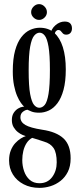

<svg xmlns="http://www.w3.org/2000/svg" viewBox="-20 -662 385 931"><path d="M171.5 249Q128 249 94.5 231.5Q61 214 42.5 184Q24 154 24 116Q24 88 32.5 67Q41 46 54 32Q67 18 80.8 9.5Q94.5 1 105 -2Q100.5 -3 89.8 -7.5Q79 -12 67 -21.2Q55 -30.5 46.2 -45Q37.5 -59.5 37.5 -80Q37.5 -101 46.5 -114.8Q55.5 -128.5 67.8 -135.8Q80 -143 89.5 -144Q91.5 -144.5 94.2 -144.8Q97 -145 97.5 -144.5Q91 -150 81.5 -163Q72 -176 63 -197Q54 -218 48 -247.8Q42 -277.5 42 -316.5Q42 -376.5 53.2 -417Q64.5 -457.5 83.5 -482Q102.5 -506.5 125.8 -517Q149 -527.5 173 -527.5Q215 -527.5 242.8 -503Q270.5 -478.5 284.8 -433.2Q299 -388 299 -325.5Q299 -267 288 -226.5Q277 -186 258.5 -161.5Q240 -137 217 -126.2Q194 -115.5 170.5 -115.5Q146.5 -115.5 132.8 -121.2Q119 -127 116 -128.5Q115.5 -129.5 114.8 -129.5Q114 -129.5 112.5 -129.5Q103.5 -129.5 91.2 -120.2Q79 -111 79 -93Q79 -70 103 -56Q127 -42 184.5 -33Q253.5 -23 288 9.2Q322.5 41.5 322.5 106Q322.5 144 309 171Q295.5 198 273.5 215.2Q251.5 232.5 224.8 240.8Q198 249 171.5 249ZM171.5 226.5Q210.5 226.5 232.8 196.8Q255 167 255 125.5Q255 79 240 56.2Q225 33.5 193 24.5Q181 20.5 170 17Q159 13.5 150.2 10.8Q141.5 8 136 6.5Q120 15 109.2 31.5Q98.5 48 93.2 69.5Q88 91 88 114.5Q88 142 96.8 167.8Q105.5 193.5 124 210Q142.5 226.5 171.5 226.5ZM170.5 -139.5Q185 -139.5 196.8 -153.2Q208.5 -167 215.2 -206.5Q222 -246 222 -323.5Q222 -397.5 215.2 -436.2Q208.5 -475 197.2 -489.2Q186 -503.5 172 -503.5Q158 -503.5 145.8 -489.2Q133.5 -475 126.2 -435.5Q119 -396 119 -321Q119 -244.5 126.2 -205.8Q133.5 -167 145.2 -153.2Q157 -139.5 170.5 -139.5ZM224 -494.5Q228 -521.5 248.8 -539.5Q269.5 -557.5 293.5 -557.5Q312 -557.5 320.5 -548.5Q329 -539.5 329 -524.5Q329 -510.5 321.5 -502.2Q314 -494 301 -494Q290.5 -494 285 -499.8Q279.5 -505.5 275.2 -511Q271 -516.5 262.5 -516.5Q256 -516.5 250.8 -510.2Q245.5 -504 245.5 -493.5ZM169.5 -565.5Q154.5 -565.5 142.8 -576.8Q131 -588 131 -603Q131 -618.5 142.8 -630.2Q154.5 -642 169.5 -642Q184.5 -642 196 -630.2Q207.5 -618.5 207.5 -603Q207.5 -588 196 -576.8Q184.5 -565.5 169.5 -565.5Z"/></svg>

Font: Imbue 48pt
Style: Regular
Weight: 400
Designer: Tyler Finck
Foundry: Etcetera Type Company
Version: Version 1.102